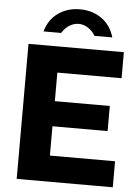

<svg xmlns="http://www.w3.org/2000/svg" viewBox="-62 -1003 768 1051"><g transform="rotate(5 322.0 -477.5)"><path d="M70 -742H594V-599H241V-442H543V-304H240V-143H598V0H70ZM426 -817Q412 -842 387 -858.5Q362 -875 335 -875Q307 -875 282 -858.5Q257 -842 243 -817H146Q165 -884 216 -919.5Q267 -955 335 -955Q403 -955 454 -919Q505 -883 524 -817Z"/></g></svg>

Font: Morrison
Style: Bold
Weight: 700
Designer: Pablo Impallari, Rodrigo Fuenzalida (Modified by Dan O. Williams)
Version: Version 0.03;June 6, 2019;FontCreator 11.5.0.2425 64-bit; tt